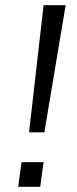

<svg xmlns="http://www.w3.org/2000/svg" viewBox="-20 -720 295 740"><path d="M92 -210 148 -700H233L151 -210ZM50 0 63 -95H148L135 0Z"/></svg>

Font: Finlandica
Style: Italic
Weight: 400
Italic angle: -8°
Designer: Niklas Ekholm, Juho Hiilivirta, Jaakko Suomalainen
Foundry: Helsinki Type Studio
Version: Version 1.064